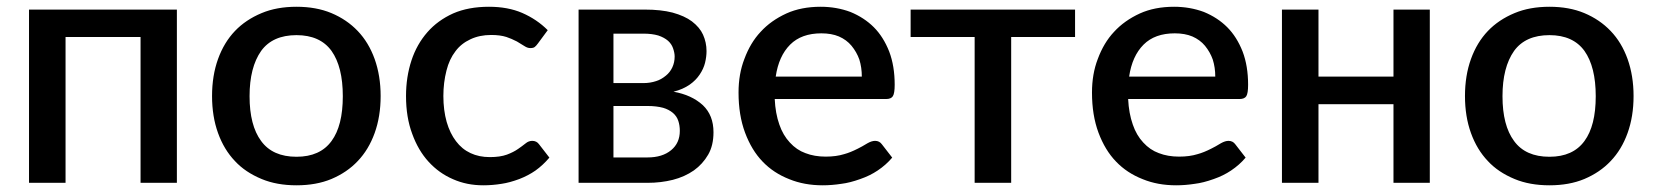

<svg xmlns="http://www.w3.org/2000/svg" viewBox="-20 -538 4864 565"><path d="M500.5 -509.8V0H393.6V-429.2H172.9V0H65.4V-509.8Z M955.1 -499.5Q1000.5 -480.5 1032.7 -446.8Q1064.9 -413.1 1082.5 -364.3Q1100.1 -314.9 1100.1 -255.4Q1100.1 -195.3 1082.5 -146.5Q1064.9 -97.7 1032.7 -64Q1001.5 -30.8 955.1 -11.2Q910.6 7.3 852.5 7.3Q794.4 7.3 750 -11.2Q701.7 -31.2 671.4 -64Q639.2 -97.7 621.6 -146.5Q604 -195.3 604 -255.4Q604 -315.4 621.6 -364.3Q639.2 -413.1 671.4 -446.8Q703.1 -480 750 -499.5Q794.4 -518.1 852.5 -518.1Q910.6 -518.1 955.1 -499.5ZM852.5 -76.7Q921.9 -76.7 955.6 -123Q988.8 -168 988.8 -254.9Q988.8 -341.3 955.6 -388.2Q921.9 -434.6 852.5 -434.6Q782.2 -434.6 748.5 -388.2Q714.4 -339.8 714.4 -254.9Q714.4 -168.9 748.5 -123Q782.2 -76.7 852.5 -76.7Z M1591.8 -449.2 1563 -410.2Q1557.6 -402.8 1553.7 -399.9Q1549.8 -396.5 1540.5 -396.5Q1532.2 -396.5 1523.4 -402.3Q1506.3 -412.6 1501 -416Q1484.9 -424.3 1470.2 -429.2Q1451.7 -435.1 1425.3 -435.1Q1391.1 -435.1 1364.3 -422.4Q1336.9 -409.7 1320.3 -387.2Q1302.2 -363.8 1293.9 -330.6Q1284.7 -294.9 1284.7 -255.4Q1284.7 -213.9 1294.4 -179.2Q1304.2 -145.5 1321.8 -122.6Q1339.4 -99.1 1364.7 -87.4Q1389.6 -75.7 1421.4 -75.7Q1451.7 -75.7 1471.7 -83Q1491.2 -90.3 1504.4 -99.6Q1515.1 -106.9 1526.9 -116.2Q1535.6 -123.5 1546.4 -123.5Q1559.1 -123.5 1566.4 -113.3L1596.7 -74.2Q1578.1 -52.2 1555.7 -36.1Q1534.7 -21.5 1508.3 -11.2Q1479.5 -0.5 1456.1 2.9Q1429.2 7.3 1401.9 7.3Q1353.5 7.3 1313 -10.7Q1272 -28.3 1241.2 -62Q1210.4 -95.7 1192.9 -144.5Q1174.8 -192.9 1174.8 -255.4Q1174.8 -311.5 1190.9 -360.4Q1206.5 -407.7 1237.8 -443.4Q1268.1 -478 1313.5 -498.5Q1358.4 -518.1 1418.9 -518.1Q1474.6 -518.1 1516.6 -500Q1560.1 -481 1591.8 -449.2Z M1785.2 -74.7H1885.3Q1929.2 -74.7 1955.1 -96.2Q1980.5 -117.2 1980.5 -152.8Q1980.5 -168.9 1976.1 -182.1Q1971.7 -195.8 1960.4 -205.6Q1948.2 -215.8 1931.6 -220.7Q1911.6 -226.1 1885.7 -226.1H1785.2ZM1873.5 -439H1785.2V-293.5H1873.5Q1893.1 -293.5 1910.6 -299.3Q1925.3 -303.7 1939.5 -315.4Q1951.7 -325.2 1958.5 -339.8Q1965.3 -354.5 1965.3 -371.6Q1965.3 -382.8 1960.4 -396.5Q1956.1 -408.7 1945.8 -418Q1934.6 -427.7 1917 -433.6Q1898.4 -439 1873.5 -439ZM1682.6 -509.8H1877Q1924.8 -509.8 1959 -501Q1994.6 -491.2 2016.1 -475.1Q2039.1 -457.5 2048.8 -436Q2059.1 -413.1 2059.1 -387.7Q2059.1 -371.1 2054.7 -353Q2050.3 -335.4 2039.1 -318.8Q2027.8 -301.8 2009.8 -289.1Q1989.3 -274.9 1961.9 -268.1Q2015.1 -258.8 2048.3 -228.5Q2079.6 -198.7 2079.6 -148.9Q2079.6 -109.9 2064 -83Q2047.9 -55.2 2022 -36.6Q1994.6 -17.6 1960 -8.8Q1924.8 0 1885.7 0H1682.6Z M2262.7 -312.5H2516.1Q2516.1 -339.4 2508.8 -362.8Q2501 -384.8 2485.8 -403.3Q2471.2 -420.9 2448.7 -430.7Q2426.8 -439.9 2397 -439.9Q2338.4 -439.9 2305.2 -406.7Q2271.5 -373 2262.7 -312.5ZM2587.4 -246.6H2259.8Q2261.7 -204.6 2273.4 -171.4Q2284.2 -140.1 2304.2 -118.7Q2324.2 -96.7 2350.1 -87.4Q2376.5 -77.1 2409.7 -77.1Q2440.9 -77.1 2464.4 -84.5Q2482.4 -89.4 2504.4 -100.6Q2515.6 -106 2533.2 -116.7Q2545.4 -123.5 2555.2 -123.5Q2567.9 -123.5 2575.2 -113.3L2605.5 -74.2Q2587.4 -52.7 2562.5 -36.1Q2540 -21 2511.7 -11.2Q2480.5 0 2456.1 2.9Q2427.7 7.3 2400.9 7.3Q2346.7 7.3 2302.7 -10.7Q2256.3 -28.8 2224.1 -62.5Q2191.9 -95.7 2172.4 -147.9Q2153.3 -199.2 2153.3 -265.6Q2153.3 -320.3 2170.4 -364.3Q2188 -412.1 2218.3 -444.3Q2248.5 -477.5 2294.4 -498.5Q2337.9 -518.1 2395 -518.1Q2441.4 -518.1 2482.4 -502.9Q2522.9 -486.3 2551.3 -458Q2579.6 -429.7 2596.7 -386.2Q2612.8 -343.8 2612.8 -288.6Q2612.8 -263.2 2607.4 -254.9Q2602.1 -246.6 2587.4 -246.6Z M3143.6 -509.8V-429.2H2955.6V0H2848.1V-429.2H2659.7V-509.8Z M3302.7 -312.5H3556.2Q3556.2 -339.4 3548.8 -362.8Q3541 -384.8 3525.9 -403.3Q3511.2 -420.9 3488.8 -430.7Q3466.8 -439.9 3437 -439.9Q3378.4 -439.9 3345.2 -406.7Q3311.5 -373 3302.7 -312.5ZM3627.4 -246.6H3299.8Q3301.8 -204.6 3313.5 -171.4Q3324.2 -140.1 3344.2 -118.7Q3364.3 -96.7 3390.1 -87.4Q3416.5 -77.1 3449.7 -77.1Q3481 -77.1 3504.4 -84.5Q3522.5 -89.4 3544.4 -100.6Q3555.7 -106 3573.2 -116.7Q3585.4 -123.5 3595.2 -123.5Q3607.9 -123.5 3615.2 -113.3L3645.5 -74.2Q3627.4 -52.7 3602.5 -36.1Q3580.1 -21 3551.8 -11.2Q3520.5 0 3496.1 2.9Q3467.8 7.3 3440.9 7.3Q3386.7 7.3 3342.8 -10.7Q3296.4 -28.8 3264.2 -62.5Q3231.9 -95.7 3212.4 -147.9Q3193.4 -199.2 3193.4 -265.6Q3193.4 -320.3 3210.4 -364.3Q3228 -412.1 3258.3 -444.3Q3288.6 -477.5 3334.5 -498.5Q3377.9 -518.1 3435.1 -518.1Q3481.4 -518.1 3522.5 -502.9Q3563 -486.3 3591.3 -458Q3619.6 -429.7 3636.7 -386.2Q3652.8 -343.8 3652.8 -288.6Q3652.8 -263.2 3647.5 -254.9Q3642.1 -246.6 3627.4 -246.6Z M4080.6 -509.8H4187.5V0H4080.6V-231.4H3859.9V0H3752.4V-509.8H3859.9V-312.5H4080.6Z M4642.1 -499.5Q4687.5 -480.5 4719.7 -446.8Q4752 -413.1 4769.5 -364.3Q4787.1 -314.9 4787.1 -255.4Q4787.1 -195.3 4769.5 -146.5Q4752 -97.7 4719.7 -64Q4688.5 -30.8 4642.1 -11.2Q4597.7 7.3 4539.6 7.3Q4481.4 7.3 4437 -11.2Q4388.7 -31.2 4358.4 -64Q4326.2 -97.7 4308.6 -146.5Q4291 -195.3 4291 -255.4Q4291 -315.4 4308.6 -364.3Q4326.2 -413.1 4358.4 -446.8Q4390.1 -480 4437 -499.5Q4481.4 -518.1 4539.6 -518.1Q4597.7 -518.1 4642.1 -499.5ZM4539.6 -76.7Q4608.9 -76.7 4642.6 -123Q4675.8 -168 4675.8 -254.9Q4675.8 -341.3 4642.6 -388.2Q4608.9 -434.6 4539.6 -434.6Q4469.2 -434.6 4435.5 -388.2Q4401.4 -339.8 4401.4 -254.9Q4401.4 -168.9 4435.5 -123Q4469.2 -76.7 4539.6 -76.7Z"/></svg>

Font: Lato-SemiBold
Style: Regular
Weight: 500
Designer: Lukasz Dziedzic with Adam Twardoch and Botio Nikoltchev
Foundry: tyPoland Lukasz Dziedzic
Version: ""